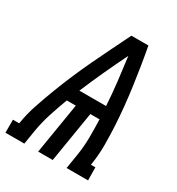

<svg xmlns="http://www.w3.org/2000/svg" viewBox="-212 -847 887 960"><g transform="rotate(30 231.5 -367.5)"><path d="M-37 0V-75H-1L0 -80Q9 -136 28 -192Q47 -248 68 -303Q89 -358 112.5 -412.5Q136 -467 161.5 -521Q187 -575 213.5 -628.5Q240 -682 266 -735H364Q374 -682 382.5 -628.5Q391 -575 398.5 -521Q406 -467 411.5 -412.5Q417 -358 420 -303Q423 -248 423 -192Q423 -136 414 -80L413 -75H439L440 0H316L329 -80Q338 -134 338.5 -187Q339 -240 337 -293H284L236 0H152L200 -293H148Q128 -240 111 -187Q94 -134 85 -80L72 0ZM332 -367Q328 -436 320 -504.5Q312 -573 303 -640Q270 -573 238.5 -504.5Q207 -436 178 -367Z"/></g></svg>

Font: Iosevka Curly Slab Medium
Style: Italic
Weight: 500
Italic angle: -9°
Monospace: yes
Designer: Belleve Invis
Foundry: Belleve Invis
Version: Version 22.1.2; ttfautohint (v1.8.4)